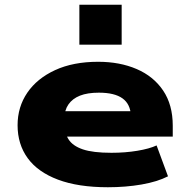

<svg xmlns="http://www.w3.org/2000/svg" viewBox="-20 -777 789 808"><path d="M434 11Q309 11 224 -21Q139 -53 96.5 -111.5Q54 -170 54 -250Q54 -327 95 -387Q136 -447 212 -482Q288 -517 393 -517Q484 -517 555 -486.5Q626 -456 666.5 -396Q707 -336 707 -248V-202H222V-309H549L531 -289Q529 -339 495.5 -363Q462 -387 396 -387Q348 -387 316.5 -374.5Q285 -362 268 -337.5Q251 -313 251 -278V-258Q251 -218 268.5 -190.5Q286 -163 328.5 -148.5Q371 -134 449 -134Q507 -134 558 -142.5Q609 -151 639 -165L687 -35Q642 -12 575.5 -0.5Q509 11 434 11ZM314 -589V-757H492V-589Z"/></svg>

Font: Nunito Sans 7pt Expanded Black
Style: Regular
Weight: 900
Width: 7
Designer: Vernon Adams
Foundry: Vernon Adams
Version: Version 3.101;gftools[0.9.27]